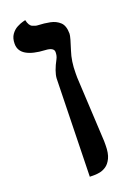

<svg xmlns="http://www.w3.org/2000/svg" viewBox="-147 -610 576 861"><g transform="rotate(-20 141.0 -179.5)"><path d="M125 200 136 -265Q138 -297 165 -347Q172 -360 172 -378Q172 -400 131 -402Q73 -405 42.5 -423Q12 -441 12 -475Q12 -502 24 -519Q36 -536 52.5 -544.5Q69 -553 81 -556Q93 -559 93 -559Q99 -531 114 -524.5Q129 -518 139 -518Q168 -517 195.5 -511.5Q223 -506 241 -489Q259 -472 259 -434Q259 -427 253.5 -407Q248 -387 239 -360Q224 -315 224 -258V-237L240 72V90Q240 130 229 152.5Q218 175 202.5 185Q187 195 172.5 197.5Q158 200 151 200Z"/></g></svg>

Font: Libertinus Serif SemiBold
Style: Regular
Weight: 600
Designer: Philipp H. Poll, Khaled Hosny
Foundry: Caleb Maclennan
Version: Version 7.051;RELEASE